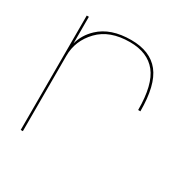

<svg xmlns="http://www.w3.org/2000/svg" viewBox="-137 -726 850 857"><g transform="rotate(30 288.0 -297.0)"><path d="M485 -339Q485 -469.5 439.2 -526.5Q393.5 -583.5 302.5 -583.5Q199 -583.5 142.8 -525Q86.5 -466.5 86.5 -388.5V0H75.5V-589.5H86.5V-452Q99 -501 139 -539Q197.5 -594.5 303 -594.5Q401 -594.5 448.8 -534.2Q496.5 -474 496.5 -339Z"/></g></svg>

Font: Anybody ExtraExpanded Thin
Style: Regular
Weight: 100
Width: 8
Designer: Tyler Finck
Foundry: Etcetera Type Company
Version: Version 1.010; ttfautohint (v1.8.3) -l 8 -r 50 -G 200 -x 14 